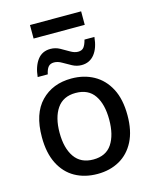

<svg xmlns="http://www.w3.org/2000/svg" viewBox="-132 -988 864 1084"><g transform="rotate(-15 300.0 -445.5)"><path d="M302 10Q228 10 171.5 -21.5Q115 -53 83 -116Q51 -179 51 -272Q51 -409 119 -479Q187 -549 297 -549Q370 -549 427 -517.5Q484 -486 517 -423.5Q550 -361 550 -267Q550 -176 518.5 -114.5Q487 -53 431 -21.5Q375 10 302 10ZM300 -75Q374 -75 409 -127.5Q444 -180 444 -270Q444 -360 408.5 -412Q373 -464 299 -464Q226 -464 190 -411.5Q154 -359 154 -270Q154 -180 190.5 -127.5Q227 -75 300 -75ZM116 -606Q122 -667 149.5 -704Q177 -741 226 -741Q255 -741 280.5 -727Q306 -713 329.5 -699Q353 -685 374 -685Q397 -685 408 -699.5Q419 -714 426 -742H484Q478 -678 449.5 -642.5Q421 -607 374 -607Q346 -607 320.5 -620.5Q295 -634 271.5 -648Q248 -662 226 -662Q204 -662 192.5 -648.5Q181 -635 175 -606ZM150 -822V-901H449V-822Z"/></g></svg>

Font: Noto Sans Mono Medium
Style: Regular
Weight: 500
Designer: Monotype Design Team
Foundry: Monotype Imaging Inc.
Version: Version 2.014